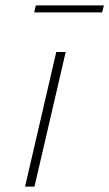

<svg xmlns="http://www.w3.org/2000/svg" viewBox="-20 -693 406 713"><path d="M189 -500H224L108 0H73ZM113 -673H366L359 -647H107Z"/></svg>

Font: Cairo ExtraLight
Style: Italic
Weight: 275
Italic angle: -13°
Designer: Mohamed Gaber, Accademia di Belle Arti di Urbino and others
Foundry: Kief Type Foundry, Accademia di Belle Arti di Urbino and others
Version: Version 3.011